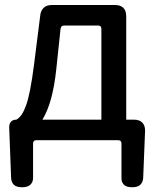

<svg xmlns="http://www.w3.org/2000/svg" viewBox="-20 -539 634 785"><path d="M394.5 -420.9Q394.5 -427.7 391.1 -431.2Q387.7 -434.6 379.9 -434.6H244.1Q235.4 -434.6 231.9 -431.2Q228.5 -427.7 227.5 -420.9L210 -254.9Q195.3 -117.2 153.3 -49.8H394.5ZM128.9 34.2Q122.1 34.2 118.7 37.6Q115.2 41 115.2 47.9V188.5Q115.2 205.1 104.5 215.8Q93.8 226.6 70.3 226.6Q46.9 226.6 36.6 216.3Q26.4 206.1 25.4 188.5L17.6 -18.6Q17.6 -34.2 25.4 -42Q33.2 -49.8 46.9 -49.8Q70.3 -62.5 85.9 -106.4Q103.5 -152.3 119.1 -274.4L144.5 -475.6Q146.5 -495.1 158.2 -506.8Q169.9 -518.6 193.4 -518.6H449.2Q472.7 -518.6 484.4 -506.8Q496.1 -495.1 496.1 -471.7V-49.8H527.3Q549.8 -49.8 561.5 -38.1Q573.2 -26.4 573.2 -4.9Q573.2 -2.9 565.4 188.5Q564.5 205.1 554.2 215.8Q543.9 226.6 520.5 226.6Q497.1 226.6 486.8 216.3Q476.6 206.1 476.6 190.4Q476.6 189.5 476.6 188.5V47.9Q476.6 41 473.1 37.6Q469.7 34.2 461.9 34.2Z"/></svg>

Font: TaiwanPearl
Style: Regular
Weight: 400
Version: Version 2.102